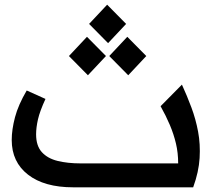

<svg xmlns="http://www.w3.org/2000/svg" viewBox="-20 -799 942 819"><path d="M292 0Q169 0 99.5 -54Q30 -108 30 -202Q30 -246 44 -299Q58 -352 94 -413L174 -377Q150 -325 142 -290Q134 -255 134 -226Q134 -177 158.5 -150Q183 -123 226 -112.5Q269 -102 324 -102H694L771 0ZM561 0V-102H740Q740 -147 730.5 -187Q721 -227 704.5 -266Q688 -305 665 -346L756 -438Q778 -390 796.5 -340.5Q815 -291 825 -237.5Q835 -184 831.5 -125Q828 -66 804 0ZM441 -615 360 -697 437 -779 518 -697ZM355 -478 274 -560 351 -642 432 -560ZM527 -478 446 -560 523 -642 604 -560Z"/></svg>

Font: Lexend Medium
Style: Regular
Weight: 500
Designer: Bonnie Shaver-Troup, Thomas Jockin
Foundry: Lexend
Version: Version 1.005